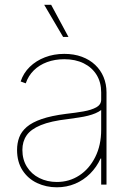

<svg xmlns="http://www.w3.org/2000/svg" viewBox="-20 -777 561 808"><path d="M219.2 11.2Q174.3 11.2 136 -6.8Q97.7 -24.9 74.7 -60.3Q51.8 -95.7 51.8 -146Q51.8 -174.3 60.8 -198.7Q69.8 -223.1 92.5 -242.7Q115.2 -262.2 155.5 -276.1Q195.8 -290 258.3 -297.9Q297.4 -302.2 331.1 -308.1Q364.7 -314 385.3 -325.4Q405.8 -336.9 405.8 -357.9V-388.2Q405.8 -430.7 386.5 -461.9Q367.2 -493.2 332.3 -510.5Q297.4 -527.8 250.5 -527.8Q210.9 -527.8 178 -515.6Q145 -503.4 122.1 -480.7Q99.1 -458 88.4 -426.3L66.9 -434.1Q78.6 -469.7 105.2 -495.6Q131.8 -521.5 169.2 -535.9Q206.5 -550.3 250.5 -550.3Q291.5 -550.3 324.5 -538.1Q357.4 -525.9 380.6 -503.9Q403.8 -481.9 416 -452.4Q428.2 -422.9 428.2 -388.2V0H405.8V-109.9H403.3Q386.7 -73.7 359.4 -46.4Q332 -19 296.4 -3.9Q260.7 11.2 219.2 11.2ZM219.2 -11.2Q271.5 -11.2 313.5 -38.6Q355.5 -65.9 380.6 -115.7Q405.8 -165.5 405.8 -231.4V-314Q395.5 -306.2 381.6 -300.3Q367.7 -294.4 350.3 -290Q333 -285.6 311.8 -282.5Q290.5 -279.3 266.1 -275.9Q193.4 -267.6 151.4 -250.2Q109.4 -232.9 91.8 -207Q74.2 -181.2 74.2 -146Q74.2 -105.5 93.3 -75Q112.3 -44.4 145.5 -27.8Q178.7 -11.2 219.2 -11.2ZM245.6 -621.6 166 -756.8H195.3L268.1 -621.6Z"/></svg>

Font: Inter 16pt Thin
Style: Regular
Weight: 250
Version: Version 4.001;git-66647c0bb